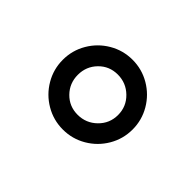

<svg xmlns="http://www.w3.org/2000/svg" viewBox="-67 -828 533 533"><g transform="rotate(-45 200.0 -561.0)"><path d="M69 -561Q69 -598 87.5 -629.5Q106 -661 137.5 -679.5Q169 -698 206 -698Q243 -698 274.5 -679.5Q306 -661 324.5 -629.5Q343 -598 343 -561Q343 -524 324.5 -492.5Q306 -461 274.5 -442.5Q243 -424 206 -424Q169 -424 137.5 -442.5Q106 -461 87.5 -492.5Q69 -524 69 -561ZM285 -561Q285 -594 262 -616.5Q239 -639 206 -639Q173 -639 150 -616.5Q127 -594 127 -561Q127 -528 150 -504.5Q173 -481 206 -481Q239 -481 262 -504.5Q285 -528 285 -561Z"/></g></svg>

Font: Archivo Narrow Medium
Style: Italic
Weight: 500
Italic angle: -8°
Designer: Hector Gatti
Foundry: Omnibus-Type
Version: Version 2.001